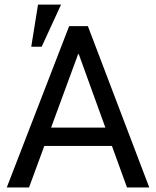

<svg xmlns="http://www.w3.org/2000/svg" viewBox="-20 -826 687 846"><path d="M473.1 -183.1H175.3L107.9 0H9.8L284.7 -710.9H367.2L637.7 0H539.6ZM205.1 -263.7H444.3L327.1 -587.4H324.2ZM147.5 -805.7H249L163.6 -620.1H117.7Z"/></svg>

Font: GeogebraSans
Style: Regular
Weight: 400
Designer: Google
Version: Version 1.100140; 2013